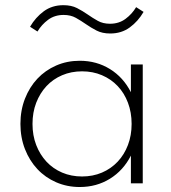

<svg xmlns="http://www.w3.org/2000/svg" viewBox="-20 -718 671 752"><path d="M60 -232.7Q60 -285.9 77.7 -331.4Q95.5 -376.8 126.4 -409.8Q157.3 -442.7 200 -461.4Q242.7 -480 292.3 -480Q358.2 -480 410.7 -447.5Q463.2 -415 492.7 -356.8V-465.5H539.1V0H492.7V-108.6Q463.2 -50.5 410.7 -18Q358.2 14.5 292.3 14.5Q242.7 14.5 200 -4.1Q157.3 -22.7 126.4 -55.7Q95.5 -88.6 77.7 -134.1Q60 -179.5 60 -232.7ZM107.3 -232.7Q107.3 -187.7 121.8 -150Q136.4 -112.3 162 -84.8Q187.7 -57.3 223.4 -42Q259.1 -26.8 301.4 -26.8Q343.6 -26.8 379.3 -42Q415 -57.3 440.9 -84.8Q466.8 -112.3 481.1 -150Q495.5 -187.7 495.5 -232.7Q495.5 -277.7 481.1 -315.7Q466.8 -353.6 440.9 -380.9Q415 -408.2 379.3 -423.4Q343.6 -438.6 301.4 -438.6Q259.1 -438.6 223.4 -423.4Q187.7 -408.2 162 -380.7Q136.4 -353.2 121.8 -315.5Q107.3 -277.7 107.3 -232.7ZM97.7 -613.2Q119.1 -650 151.6 -673.9Q184.1 -697.7 228.2 -697.7Q259.5 -697.7 281.6 -686.4Q303.6 -675 323.2 -661.4Q342.7 -647.7 363 -636.4Q383.2 -625 410.9 -625Q445.9 -625 471.6 -644.1Q497.3 -663.2 513.2 -690L542.3 -671.4Q520.9 -634.5 488.4 -610.7Q455.9 -586.8 411.8 -586.8Q380.5 -586.8 358.4 -598.2Q336.4 -609.5 316.8 -623.2Q297.3 -636.8 277 -648.2Q256.8 -659.5 229.1 -659.5Q194.1 -659.5 168.4 -640.5Q142.7 -621.4 126.8 -594.5Z"/></svg>

Font: Spartan Light
Style: Regular
Weight: 300
Designer: Matt Bailey, Mirko Velimirovic
Foundry: Matt Bailey
Version: Version 1.005